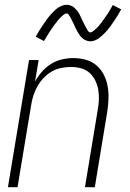

<svg xmlns="http://www.w3.org/2000/svg" viewBox="-20 -780 540 800"><path d="M13 0 101 -530H141L126 -440Q138 -462 154.5 -481Q171 -500 192.5 -513.5Q214 -527 238 -532.5Q262 -538 285 -538Q312 -538 337.5 -531Q363 -524 382 -507.5Q401 -491 412.5 -468.5Q424 -446 428.5 -420.5Q433 -395 432 -368Q431 -341 427 -315L375 0H334L387 -321Q391 -342 392 -363.5Q393 -385 389.5 -405.5Q386 -426 377 -444.5Q368 -463 353 -476.5Q338 -490 317.5 -495.5Q297 -501 276 -501Q256 -501 235.5 -497Q215 -493 196.5 -482.5Q178 -472 162.5 -456Q147 -440 136.5 -421.5Q126 -403 119.5 -383Q113 -363 110 -343L53 0ZM357 -608Q350 -608 344.5 -609.5Q339 -611 334 -613.5Q329 -616 324.5 -620Q320 -624 316.5 -628Q313 -632 309.5 -637Q306 -642 303.5 -647Q301 -652 298 -657Q295 -662 293 -667Q291 -672 288.5 -677.5Q286 -683 283 -688.5Q280 -694 277.5 -699.5Q275 -705 272.5 -709Q270 -713 266.5 -718.5Q263 -724 258 -724Q253 -724 249.5 -721.5Q246 -719 242.5 -716.5Q239 -714 235.5 -710.5Q232 -707 227.5 -702Q223 -697 222 -696Q221 -695 219 -692Q217 -689 214.5 -686Q212 -683 209.5 -680Q207 -677 204.5 -673.5Q202 -670 199.5 -666Q197 -662 194 -658Q191 -654 188 -649.5Q185 -645 182 -640Q179 -635 176 -630Q173 -625 170 -620Q167 -615 163 -609L129 -627Q135 -639 141 -648.5Q147 -658 153 -667Q159 -676 164.5 -684Q170 -692 175 -699Q180 -706 185 -712Q190 -718 195 -723.5Q200 -729 208 -736.5Q216 -744 223 -748.5Q230 -753 239 -756.5Q248 -760 257 -760Q264 -760 269.5 -758.5Q275 -757 280 -754.5Q285 -752 289.5 -748Q294 -744 297.5 -740Q301 -736 304.5 -731.5Q308 -727 310.5 -722Q313 -717 315.5 -711.5Q318 -706 320.5 -701Q323 -696 325.5 -690.5Q328 -685 331 -679.5Q334 -674 336.5 -669Q339 -664 341.5 -659.5Q344 -655 347.5 -650Q351 -645 356 -645Q360 -645 364 -647.5Q368 -650 371 -652.5Q374 -655 378 -658.5Q382 -662 386.5 -666.5Q391 -671 392 -672.5Q393 -674 395 -676.5Q397 -679 399.5 -682Q402 -685 404.5 -688.5Q407 -692 409.5 -695.5Q412 -699 414.5 -702.5Q417 -706 420 -710.5Q423 -715 426 -719Q429 -723 432 -728Q435 -733 438 -738Q441 -743 444 -748.5Q447 -754 450 -759L485 -741Q479 -730 473 -720Q467 -710 461 -701Q455 -692 449.5 -684Q444 -676 439 -669Q434 -662 429 -656Q424 -650 419 -645Q414 -640 406 -632.5Q398 -625 391 -620Q384 -615 375 -611.5Q366 -608 357 -608Z"/></svg>

Font: Iosevka Curly XLtObl
Style: Regular
Weight: 200
Italic angle: -9°
Monospace: yes
Designer: Belleve Invis
Foundry: Belleve Invis
Version: Version 11.1.0; ttfautohint (v1.8.3)